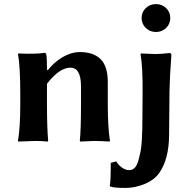

<svg xmlns="http://www.w3.org/2000/svg" viewBox="-20 -696 948 948"><path d="M512.2 -180.2Q512.2 -70.3 522.9 0L521 2.9Q477.1 0 442.9 0Q442.9 0 376 2.9L374 0Q379.9 -53.2 379.9 -180.2V-269Q379.9 -361.8 328.1 -361.8Q272.9 -361.8 211.9 -282.2V-180.2Q211.9 -68.4 217.8 0L214.8 2.9Q187 0 152.8 0Q152.8 0 70.8 2.9L68.8 0Q80.1 -68.8 80.1 -180.2V-234.9Q80.1 -367.7 68.8 -429.2L70.8 -432.1Q155.8 -428.2 200.2 -435.1Q207 -435.1 209 -424.8Q211.9 -409.2 211.9 -352.1L215.8 -349.1Q250 -392.1 292 -415.5Q334 -439 373 -439Q441.9 -439 477.1 -403.6Q512.2 -368.2 512.2 -291ZM699.7 -558.1Q679.2 -578.1 679.2 -607.2Q679.2 -636.2 699.7 -656Q720.2 -675.8 750 -675.8Q779.8 -675.8 800.3 -656Q820.8 -636.2 820.8 -607.2Q820.8 -578.1 800.3 -558.1Q779.8 -538.1 750 -538.1Q720.2 -538.1 699.7 -558.1ZM684.1 -234.9Q685.1 -368.7 673.8 -428.2L676.8 -432.1Q681.6 -432.1 707.3 -430.7Q732.9 -429.2 748 -429.2Q772.9 -429.2 816.9 -434.1Q825.7 -434.1 826.2 -423.8Q818.4 -322.8 816.9 -246.1L814.9 -28.8Q814 90.3 766.1 158.2Q742.2 192.4 694.6 212.2Q647 231.9 601.1 231.9Q537.1 231.9 522.9 224.1L522 221.2Q526.9 203.1 526.9 107.9L554.2 101.1Q563 117.2 581.1 130.6Q599.1 144 618.2 144Q633.3 144 644.5 133.1Q655.8 122.1 662.4 99.1Q668.9 76.2 673.6 54.2Q678.2 32.2 680.2 -2.9Q682.1 -38.1 682.6 -59.6Q683.1 -81.1 683.1 -116.2Z"/></svg>

Font: Linux Biolinum
Style: Bold
Weight: 700
Designer: Philipp H. Poll
Foundry: Philipp H. Poll
Version: Version 1.3.2 ; ttfautohint (v0.9)